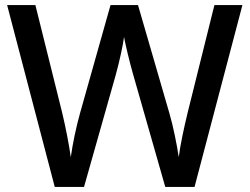

<svg xmlns="http://www.w3.org/2000/svg" viewBox="-20 -734 981 754"><path d="M932 -714H822L717 -292C703 -234 688 -166 682 -117C675 -163 661 -236 645 -290L522 -714H414L295 -292C280 -240 265 -168 258 -117C251 -166 238 -234 224 -292L119 -714H8L195 0H310L434 -438C449 -491 465 -566 467 -589C471 -566 489 -489 503 -441L629 0H744Z"/></svg>

Font: Noto Sans Arabic UI Md
Style: Regular
Weight: 500
Designer: Monotype Design Team, Nadine Chahine and Nizar Qandah
Foundry: Monotype Imaging Inc.
Version: Version 2.010